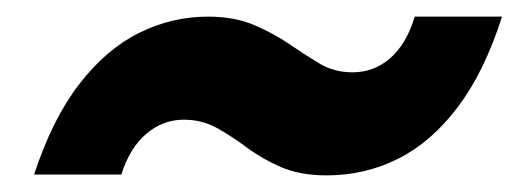

<svg xmlns="http://www.w3.org/2000/svg" viewBox="-20 -433 624 231"><path d="M373 -222Q341 -222 318 -232Q295 -242 277 -255.5Q259 -269 241 -279Q223 -289 201 -289Q176 -289 156 -272Q136 -255 126 -223H21Q43 -290 75.5 -332Q108 -374 147.5 -393.5Q187 -413 230 -413Q262 -413 285.5 -403Q309 -393 328 -380Q347 -367 364.5 -356.5Q382 -346 404 -346Q430 -346 449.5 -363Q469 -380 479 -413H584Q563 -347 531 -304.5Q499 -262 459 -242Q419 -222 373 -222Z"/></svg>

Font: DM Sans 16pt ExtraBold
Style: Italic
Weight: 800
Italic angle: -10°
Version: Version 4.004;gftools[0.9.30]